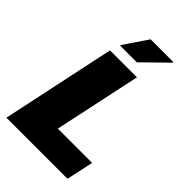

<svg xmlns="http://www.w3.org/2000/svg" viewBox="-262 -995 1093 1093"><g transform="rotate(45 285.0 -448.0)"><path d="M11 0 157 -688H374L262 -163H538L503 0ZM179 -748V-753L276 -896H459V-891L313 -748Z"/></g></svg>

Font: Saira SemiExpanded ExtraBold
Style: Italic
Weight: 800
Width: 6
Italic angle: -12°
Designer: Hector Gatti with collaboration of the Omnibus-Type team
Foundry: Omnibus-Type
Version: Version 1.101